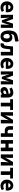

<svg xmlns="http://www.w3.org/2000/svg" viewBox="3494 -4264 782 7811"><g transform="rotate(90 3885.5 -359.0)"><path d="M287.4 12Q216.1 12 158.9 -18.8Q101.8 -49.6 68.6 -107.6Q35.5 -165.7 35.5 -248.2Q35.5 -328.8 69.4 -386.9Q103.2 -444.9 156.9 -476.5Q210.6 -508 270.2 -508Q341.2 -508 388.1 -476.6Q435.1 -445.2 458.1 -391.3Q481.2 -337.4 481.2 -270Q481.2 -250.6 479.1 -232.6Q477.1 -214.5 474.6 -203.3H149.5L148.4 -304.7H354.6Q354.6 -344.3 335.9 -369.7Q317.2 -395.2 273.4 -395.2Q249.3 -395.2 226.1 -382.2Q203 -369.1 188 -337Q173 -305 174.2 -248.2Q175.3 -191.9 194.7 -159.9Q214.2 -127.9 244.1 -114.6Q274 -101.3 307 -101.3Q335.6 -101.3 362.4 -109.4Q389.2 -117.6 415.4 -133L463.2 -43.4Q425.8 -17.1 378.7 -2.6Q331.6 12 287.4 12Z M582.6 0V-496H753.5L815 -327.4Q824.8 -298.7 833.3 -271.8Q841.7 -244.9 848.7 -215H852.7Q860.7 -244.9 868.5 -271.8Q876.3 -298.7 885.2 -327.4L942.5 -496H1113.3V0H982.4V-127.2Q982.4 -154.4 985.2 -194.2Q988.1 -234 991.4 -274.2Q994.8 -314.4 997.8 -342.5H993.8Q983.8 -308.5 970.4 -270Q957 -231.4 946 -199.8L890.5 -42.9H804.9L747.9 -199.8Q737.9 -231.4 724.5 -270.2Q711.1 -309 700.1 -342.5H696.1Q699.1 -314.4 703 -274.2Q706.8 -234 709.1 -194.2Q711.5 -154.4 711.5 -127.2V0Z M1465.9 12Q1348.2 12 1284.2 -73.1Q1220.2 -158.1 1220.2 -310Q1220.2 -399.5 1234.9 -463.2Q1249.5 -526.9 1277 -569.2Q1304.5 -611.6 1343 -637.8Q1381.6 -664.1 1429.7 -678.7Q1477.9 -693.4 1533.1 -700.7Q1563 -704.7 1583.5 -709Q1604 -713.4 1620.2 -718.2Q1636.4 -723 1652 -730L1679.8 -602.4Q1660.8 -587.5 1629.3 -578.7Q1597.7 -569.9 1563.8 -564.9Q1510.4 -557.5 1474.3 -550.2Q1438.3 -542.9 1415.6 -528Q1392.9 -513 1381.2 -483.7Q1369.5 -454.4 1365 -404.3Q1360.6 -354.2 1360.6 -275.4Q1360.6 -189.8 1388.1 -148.2Q1415.6 -106.6 1464.2 -106.6Q1491.3 -106.6 1509.8 -123.2Q1528.4 -139.7 1538.1 -170.1Q1547.8 -200.4 1547.8 -241.6Q1547.8 -285.9 1537.5 -312.8Q1527.1 -339.7 1508.2 -351.8Q1489.2 -363.8 1462.2 -363.8Q1437.4 -363.8 1410.6 -350.2Q1383.9 -336.6 1360.3 -301.3L1353.7 -395Q1379.5 -432.8 1420.3 -451.9Q1461 -470.9 1507.1 -470.9Q1559.2 -470.9 1602.9 -445.3Q1646.6 -419.7 1672.5 -368.7Q1698.5 -317.7 1698.5 -241.6Q1698.5 -165.3 1668.1 -108.4Q1637.7 -51.5 1585.3 -19.7Q1532.9 12 1465.9 12Z M1794 11.3Q1776.5 11.3 1762.5 8.6Q1748.5 5.8 1734.8 0.4L1759.2 -131.8Q1765.1 -130.8 1771.2 -129.3Q1777.4 -127.8 1784.2 -127.8Q1804.3 -127.8 1818.7 -144.6Q1833.1 -161.5 1837.6 -201.2Q1847.6 -274.3 1855.5 -348.3Q1863.5 -422.2 1871.8 -496.1H2237.8V0H2090.8V-380.8H1988.1Q1981.6 -326.9 1975 -270.9Q1968.5 -214.9 1960.3 -160.1Q1948 -77.4 1907 -33Q1865.9 11.3 1794 11.3Z M2589.4 12Q2518.1 12 2460.9 -18.8Q2403.8 -49.6 2370.6 -107.6Q2337.5 -165.7 2337.5 -248.2Q2337.5 -328.8 2371.4 -386.9Q2405.2 -444.9 2458.9 -476.5Q2512.6 -508 2572.2 -508Q2643.2 -508 2690.1 -476.6Q2737.1 -445.2 2760.1 -391.3Q2783.2 -337.4 2783.2 -270Q2783.2 -250.6 2781.1 -232.6Q2779.1 -214.5 2776.6 -203.3H2451.5L2450.4 -304.7H2656.6Q2656.6 -344.3 2637.9 -369.7Q2619.2 -395.2 2575.4 -395.2Q2551.3 -395.2 2528.1 -382.2Q2505 -369.1 2490 -337Q2475 -305 2476.2 -248.2Q2477.3 -191.9 2496.7 -159.9Q2516.2 -127.9 2546.1 -114.6Q2576 -101.3 2609 -101.3Q2637.6 -101.3 2664.4 -109.4Q2691.2 -117.6 2717.4 -133L2765.2 -43.4Q2727.8 -17.1 2680.7 -2.6Q2633.6 12 2589.4 12Z M2884.6 0V-496H3055.5L3117 -327.4Q3126.8 -298.7 3135.3 -271.8Q3143.7 -244.9 3150.7 -215H3154.7Q3162.7 -244.9 3170.5 -271.8Q3178.3 -298.7 3187.2 -327.4L3244.5 -496H3415.3V0H3284.4V-127.2Q3284.4 -154.4 3287.2 -194.2Q3290.1 -234 3293.4 -274.2Q3296.8 -314.4 3299.8 -342.5H3295.8Q3285.8 -308.5 3272.4 -270Q3259 -231.4 3248 -199.8L3192.5 -42.9H3106.9L3049.9 -199.8Q3039.9 -231.4 3026.5 -270.2Q3013.1 -309 3002.1 -342.5H2998.1Q3001.1 -314.4 3005 -274.2Q3008.8 -234 3011.1 -194.2Q3013.5 -154.4 3013.5 -127.2V0Z M3669.8 12Q3624.5 12 3591.2 -8Q3558 -27.9 3539.7 -61.8Q3521.5 -95.7 3521.5 -137.6Q3521.5 -217.8 3587.9 -261.4Q3654.4 -305 3801.4 -320.5Q3799.9 -341.6 3791.7 -357.2Q3783.4 -372.9 3766.5 -381.5Q3749.5 -390.1 3722.6 -390.1Q3691.7 -390.1 3659.7 -379Q3627.7 -368 3591.4 -347.4L3539.3 -443.4Q3570.8 -462.6 3605 -477.4Q3639.2 -492.2 3675.8 -500.1Q3712.4 -508 3751.4 -508Q3814.6 -508 3858.5 -483.5Q3902.3 -459 3925.3 -409.3Q3948.4 -359.6 3948.4 -283.3V0H3828.2L3817.9 -50.6H3813.9Q3782.2 -23.2 3747.1 -5.6Q3712.1 12 3669.8 12ZM3719.2 -103.3Q3744.2 -103.3 3763.2 -114.1Q3782.3 -124.9 3801.4 -144.3V-228.2Q3749 -221.3 3718.7 -210Q3688.4 -198.6 3675.5 -183.2Q3662.6 -167.8 3662.6 -149Q3662.6 -125.8 3678.2 -114.5Q3693.7 -103.3 3719.2 -103.3Z M4161.3 0V-380.8H4015V-496.1H4454.7V-380.8H4308.3V0Z M4545.6 0V-496H4687.8V-358.4Q4687.8 -320.1 4684 -274.7Q4680.2 -229.3 4675.2 -180.3H4678.6Q4690.9 -206 4707.3 -236.3Q4723.6 -266.7 4734.9 -288.7L4856.1 -496H4999.4V0H4857.1V-138.1Q4857.1 -175.5 4861 -220.9Q4864.9 -266.2 4870.4 -316.2H4866.4Q4854.5 -290.2 4838.7 -259.5Q4822.9 -228.8 4810.6 -206.9L4688.8 0Z M5401.9 0V-168.7Q5381.8 -164.3 5363.7 -162.6Q5345.6 -160.8 5314.7 -160.8Q5255.8 -160.8 5210.2 -180Q5164.6 -199.2 5138.4 -241.8Q5112.2 -284.3 5112.2 -353V-496.1H5259.2V-353Q5259.2 -314.8 5279.7 -295.5Q5300.1 -276.1 5346.7 -276.1Q5363 -276.1 5375.9 -277.9Q5388.9 -279.7 5401.9 -282.4V-496.1H5548.9V0Z M5678.7 0V-496.1H5825.7V-317.1H5984.6V-496.1H6131.6V0H5984.6V-188.6H5825.7V0Z M6260.6 0V-496H6402.8V-358.4Q6402.8 -320.1 6399 -274.7Q6395.2 -229.3 6390.2 -180.3H6393.6Q6405.9 -206 6422.3 -236.3Q6438.6 -266.7 6449.9 -288.7L6571.1 -496H6714.4V0H6572.1V-138.1Q6572.1 -175.5 6576 -220.9Q6579.9 -266.2 6585.4 -316.2H6581.4Q6569.5 -290.2 6553.7 -259.5Q6537.9 -228.8 6525.6 -206.9L6403.8 0Z M6951.3 0V-380.8H6805V-496.1H7244.7V-380.8H7098.3V0Z M7540.4 12Q7469.1 12 7411.9 -18.8Q7354.8 -49.6 7321.6 -107.6Q7288.5 -165.7 7288.5 -248.2Q7288.5 -328.8 7322.4 -386.9Q7356.2 -444.9 7409.9 -476.5Q7463.6 -508 7523.2 -508Q7594.2 -508 7641.1 -476.6Q7688.1 -445.2 7711.1 -391.3Q7734.2 -337.4 7734.2 -270Q7734.2 -250.6 7732.1 -232.6Q7730.1 -214.5 7727.6 -203.3H7402.5L7401.4 -304.7H7607.6Q7607.6 -344.3 7588.9 -369.7Q7570.2 -395.2 7526.4 -395.2Q7502.3 -395.2 7479.1 -382.2Q7456 -369.1 7441 -337Q7426 -305 7427.2 -248.2Q7428.3 -191.9 7447.7 -159.9Q7467.2 -127.9 7497.1 -114.6Q7527 -101.3 7560 -101.3Q7588.6 -101.3 7615.4 -109.4Q7642.2 -117.6 7668.4 -133L7716.2 -43.4Q7678.8 -17.1 7631.7 -2.6Q7584.6 12 7540.4 12Z"/></g></svg>

Font: Source Sans 3 VF
Style: Regular
Weight: 200
Designer: Paul D. Hunt
Foundry: Adobe
Version: Version 3.046;hotconv 1.0.118;makeotfexe 2.5.65603